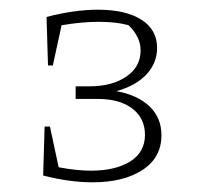

<svg xmlns="http://www.w3.org/2000/svg" viewBox="-20 -749 410 396"><path d="M72 -488H83L101 -404Q138 -397 168 -397Q218 -397 248.5 -416Q279 -435 279 -471Q279 -505 253 -525Q227 -545 181 -545H136V-571H165Q211 -571 240.5 -591Q270 -611 270 -645Q270 -660 263 -673.5Q256 -687 245 -697Q220 -704 184 -704Q149 -704 107 -697L89 -614H79L76 -714Q102 -721 129.5 -725Q157 -729 182 -729Q239 -729 271.5 -708.5Q304 -688 304 -650Q304 -619 282 -595.5Q260 -572 220 -561Q264 -553 288.5 -529.5Q313 -506 313 -470Q313 -424 274 -398.5Q235 -373 171 -373Q123 -373 69 -387Z"/></svg>

Font: Piazzolla SC Thin
Style: Regular
Weight: 100
Designer: Juan Pablo del Peral
Foundry: Huerta Tipografica
Version: Version 1.330